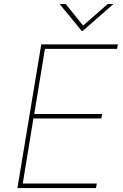

<svg xmlns="http://www.w3.org/2000/svg" viewBox="-20 -952 624 972"><path d="M68.2 0 188.9 -727.3H576.7L572.4 -704.5H207.4L153.4 -375H497.2L492.9 -352.3H149.1L95.2 -22.7H470.2L465.9 0ZM312.5 -931.8 400.6 -822.4 525.6 -931.8H552.6L551.1 -929L399.1 -795.5H393.5L284.1 -929L285.5 -931.8Z"/></svg>

Font: Inter UI Thin
Style: Italic
Weight: 100
Italic angle: -9.39999°
Designer: Rasmus Andersson
Foundry: rsms
Version: 3.2;8d6f07862